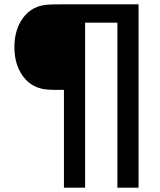

<svg xmlns="http://www.w3.org/2000/svg" viewBox="-20 -750 733 880"><path d="M615 -730V110H518V-646H370V110H273V-338H259Q220 -338 203 -339Q129 -343 87.5 -397.5Q46 -452 46 -534Q46 -616 87.5 -670.5Q129 -725 203 -729Q220 -730 259 -730Z"/></svg>

Font: Nacelle
Style: Regular
Weight: 400
Designer: Sora Sagano
Foundry: Sora Sagano
Version: Version 1.000;FEAKit 1.0